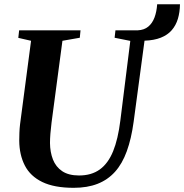

<svg xmlns="http://www.w3.org/2000/svg" viewBox="-20 -888 880 918"><path d="M332.5 10Q239.5 10 182.2 -17.8Q125 -45.5 98.8 -96.5Q72.5 -147.5 72 -215.5Q72 -234 72.8 -253.8Q73.5 -273.5 76 -294.5L128.5 -693L67.5 -707L71.5 -743H365L361.5 -707.5L278.5 -693L226.5 -302Q223 -274.5 221 -249.5Q219 -224.5 219 -204Q219.5 -160.5 233.2 -125.2Q247 -90 277.5 -69.5Q308 -49 358 -49Q417.5 -49 457.2 -77.8Q497 -106.5 520.8 -164.8Q544.5 -223 555.5 -312.5L603 -692.5L528 -707.5L532 -743H638.5Q669.5 -744.5 689 -760.8Q708.5 -777 718.8 -804.5Q729 -832 731.5 -867.5H840.5Q840 -829.5 830.5 -798Q821 -766.5 801 -743.5Q781 -720.5 748.8 -707.8Q716.5 -695 671 -693.5L619 -306Q608 -224.5 586.2 -164.8Q564.5 -105 529.8 -66.5Q495 -28 446.2 -9Q397.5 10 332.5 10Z"/></svg>

Font: Merriweather 72pt
Style: Bold Italic
Weight: 700
Italic angle: -7.8°
Version: Version 2.101